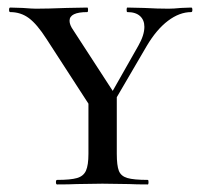

<svg xmlns="http://www.w3.org/2000/svg" viewBox="-20 -488 529 508"><path d="M362 -417Q362 -435 350.5 -445.5Q339 -456 317 -456Q315 -456 315 -462Q315 -468 317 -468L361 -467Q397 -465 426 -465Q439 -465 459 -467L486 -468Q489 -468 489 -462Q489 -456 486 -456Q455 -456 424.5 -433Q394 -410 368 -366L264 -188L249 -196L346 -367Q362 -395 362 -417ZM7 -456Q4 -456 4 -462Q4 -468 7 -468L40 -467Q66 -465 75 -465Q105 -465 157 -467L211 -468Q213 -468 213 -462Q213 -456 211 -456Q164 -456 164 -433Q164 -422 174 -408L287 -234L230 -189L103 -385Q78 -424 56.5 -440Q35 -456 7 -456ZM289 -237V-81Q289 -50 294.5 -36Q300 -22 317 -17Q334 -12 371 -12Q373 -12 373 -6Q373 0 371 0Q340 0 322 -1L251 -2L183 -1Q164 0 131 0Q128 0 128 -6Q128 -12 131 -12Q167 -12 184 -17Q201 -22 207.5 -36.5Q214 -51 214 -81V-228Z"/></svg>

Font: Cormorant SC Medium
Style: Regular
Weight: 500
Designer: Christian Thalmann (Catharsis Fonts)
Foundry: Catharsis Fonts
Version: Version 4.000